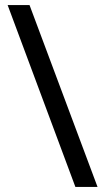

<svg xmlns="http://www.w3.org/2000/svg" viewBox="-20 -734 412 754"><path d="M96 -714 363 0H276L10 -714Z"/></svg>

Font: Noto Sans Anatolian Hieroglyphs
Style: Regular
Weight: 400
Designer: Monotype Design Team
Foundry: Monotype Imaging Inc.
Version: Version 2.001; ttfautohint (v1.8.4.7-5d5b)